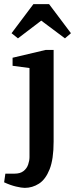

<svg xmlns="http://www.w3.org/2000/svg" viewBox="-31 -743 370 931"><path d="M89 168Q74 168 46.5 161.5Q19 155 -11 141L-5 99H40Q67 99 83 86.5Q99 74 105.5 55Q112 36 112 19V-413L30 -424V-463L191 -501H229V-56Q229 29 209.5 78Q190 127 158 147.5Q126 168 89 168ZM56 -557 25 -582 131 -723H207L313 -582L284 -557L169 -643Z"/></svg>

Font: Manuale SemiBold
Style: Regular
Weight: 600
Version: Version 1.002